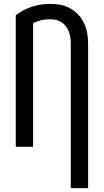

<svg xmlns="http://www.w3.org/2000/svg" viewBox="-20 -763 540 998"><path d="M348 215V-535Q348 -551 346 -566.5Q344 -582 338.5 -597Q333 -612 323.5 -625Q314 -638 300.5 -647Q287 -656 271.5 -659.5Q256 -663 240 -663Q217 -663 194.5 -658Q172 -653 152 -643V0H62V-684Q100 -713 146 -728Q192 -743 240 -743Q267 -743 294 -738Q321 -733 345 -719.5Q369 -706 387.5 -686Q406 -666 417.5 -641Q429 -616 433.5 -589Q438 -562 438 -535V215Z"/></svg>

Font: Iosevka Bendy Medium
Style: Regular
Weight: 500
Monospace: yes
Designer: Belleve Invis
Foundry: Belleve Invis
Version: Version 30.1.2